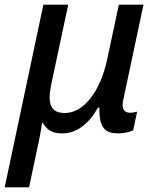

<svg xmlns="http://www.w3.org/2000/svg" viewBox="-45 -559 668 819"><path d="M-25 240H79L112 84C123 35 132 -12 134 -35H137C156 -7 172 10 221 10C283 10 336 -33 373 -100H379C377 -10 406 10 461 10C483 10 512 3 523 -3L540 -83C534 -81 519 -78 510 -78C487 -78 471 -92 481 -134L567 -539H462L412 -305C383 -169 312 -77 232 -77C168 -77 157 -119 174 -201L246 -539H140Z"/></svg>

Font: Noto Sans Medium
Style: Italic
Weight: 500
Italic angle: -12°
Designer: Monotype Design Team
Foundry: Monotype Imaging Inc.
Version: Version 2.013